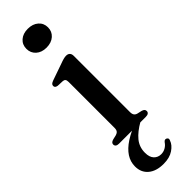

<svg xmlns="http://www.w3.org/2000/svg" viewBox="-308 -698 918 918"><g transform="rotate(-45 151.0 -239.0)"><path d="M203 -19.5 214 -1.5Q171.5 22.5 148 51Q124.5 79.5 124.5 118.5Q124.5 148.5 138.8 163.5Q153 178.5 175 178.5Q190.5 178.5 204.2 170.8Q218 163 226.5 150Q230.5 145 234.2 143Q238 141 243 142.5Q248 143.5 251.2 148.5Q254.5 153.5 250.5 162Q243 184.5 217 202Q191 219.5 150.5 219.5Q101 219.5 72.8 195.8Q44.5 172 44.5 131Q44.5 99.5 62 72.5Q79.5 45.5 114.8 22.5Q150 -0.5 203 -19.5ZM211.5 -450.5V-69.5Q211.5 -56 216.8 -49Q222 -42 232 -39.5L254.5 -34.5Q263.5 -32 267.8 -27.8Q272 -23.5 272 -16.5Q272 -9 266.2 -4.5Q260.5 0 249 0H67.5Q56.5 0 50.8 -4.5Q45 -9 45 -16.5Q45 -23 49.2 -27.2Q53.5 -31.5 62.5 -34L86 -39.5Q96 -42.5 101 -49Q106 -55.5 106 -69V-379Q106 -390.5 102.2 -395.5Q98.5 -400.5 90 -401.5L56 -403Q47.5 -404.5 43.8 -408Q40 -411.5 40 -417.5Q40 -424 44.2 -428.2Q48.5 -432.5 59.5 -436.5L142.5 -465.5Q158.5 -471.5 168.5 -474Q178.5 -476.5 185.5 -476.5Q198.5 -476.5 205 -469.5Q211.5 -462.5 211.5 -450.5ZM147.5 -569.5Q115 -569.5 95 -587.5Q75 -605.5 75 -633.5Q75 -662 95 -679.5Q115 -697 147.5 -697Q180.5 -697 200.8 -679.2Q221 -661.5 221 -633.5Q221 -605.5 200.8 -587.5Q180.5 -569.5 147.5 -569.5Z"/></g></svg>

Font: Fraunces 11pt
Style: Regular
Weight: 400
Version: Version 1.000;[b76b70a41]